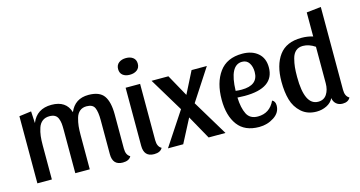

<svg xmlns="http://www.w3.org/2000/svg" viewBox="-78 -1053 2640 1409"><g transform="rotate(-15 1242.0 -349.0)"><path d="M66 -510 158 -522 163 -432Q202 -530 314 -530Q425 -530 453 -437Q492 -530 595 -530Q679 -530 712 -483.5Q745 -437 745 -342V-82Q745 -33 776 -16Q760 15 712 15Q635 15 635 -69V-328Q635 -391 621 -422Q607 -453 560 -453Q529 -453 508.5 -436Q488 -419 479 -387.5Q470 -356 467 -327.5Q464 -299 464 -260V0H354V-328Q354 -359 352 -378Q350 -397 342.5 -416Q335 -435 319 -444Q303 -453 278 -453Q246 -453 224.5 -436.5Q203 -420 193 -389.5Q183 -359 179.5 -329Q176 -299 176 -260V0H66Z M1005 -658Q1005 -627 983.5 -610.5Q962 -594 928 -594Q895 -594 875 -610Q855 -626 855 -656Q855 -687 876.5 -703.5Q898 -720 931 -720Q964 -720 984.5 -704Q1005 -688 1005 -658ZM983 -82Q983 -33 1014 -16Q998 15 950 15Q873 15 873 -69V-510H983Z M1174 0H1058L1225 -253L1070 -510H1198L1290 -344L1374 -510H1490L1333 -269L1495 0H1367L1267 -179Z M1887 -141Q1910 -130 1910 -98Q1910 -44 1859.5 -11Q1809 22 1747 22Q1637 22 1584 -49.5Q1531 -121 1531 -242Q1531 -371 1588.5 -450.5Q1646 -530 1763 -530Q1837 -530 1882 -491.5Q1927 -453 1927 -383Q1927 -226 1702 -226Q1673 -226 1647 -228Q1650 -149 1673.5 -102Q1697 -55 1757 -55Q1847 -55 1887 -141ZM1747 -473Q1652 -473 1647 -279Q1671 -276 1692 -276Q1818 -276 1818 -377Q1818 -418 1800 -445.5Q1782 -473 1747 -473Z M2410 -82Q2410 -33 2441 -16Q2425 15 2382 15Q2353 15 2334 -1.5Q2315 -18 2311 -46Q2295 -13 2259.5 4.5Q2224 22 2183 22Q2113 22 2068 -18.5Q2023 -59 2006 -118.5Q1989 -178 1989 -256Q1989 -382 2043.5 -456Q2098 -530 2213 -530Q2261 -530 2300 -517V-700L2410 -712ZM2300 -439Q2254 -470 2208 -470Q2175 -470 2154 -451.5Q2133 -433 2124 -398.5Q2115 -364 2112 -334Q2109 -304 2109 -261Q2109 -45 2213 -45Q2256 -45 2278 -78.5Q2300 -112 2300 -162Z"/></g></svg>

Font: Sansita
Style: Regular
Weight: 400
Designer: Pablo Cosgaya
Foundry: Omnibus-Type
Version: Version 1.006;hotconv 1.0.109;makeotfexe 2.5.65596